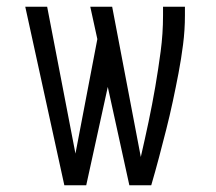

<svg xmlns="http://www.w3.org/2000/svg" viewBox="-20 -550 640 570"><path d="M171 0 55 -530H120L204 -94L269 -434L248 -530H313L398 -84Q410 -136 421 -188Q432 -240 441 -292.5Q450 -345 457 -397.5Q464 -450 464 -504V-530H529V-504Q529 -461 523.5 -418Q518 -375 510 -333Q502 -291 493 -249Q484 -207 473.5 -165.5Q463 -124 452 -82.5Q441 -41 429 0H364L300 -292L236 0Z"/></svg>

Font: Iosevka Curly Slab LtEx
Style: Regular
Weight: 300
Width: 7
Monospace: yes
Designer: Belleve Invis
Foundry: Belleve Invis
Version: Version 11.1.0; ttfautohint (v1.8.3)